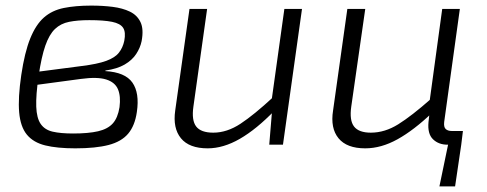

<svg xmlns="http://www.w3.org/2000/svg" viewBox="-20 -517 1741 686"><path d="M306 -497Q347 -497 382.5 -492.5Q418 -488 444 -475.5Q470 -463 482 -438Q494 -413 486 -370Q481 -346 466.5 -324Q452 -302 425.5 -286.5Q399 -271 357 -265L356 -263Q427 -259 453 -222Q479 -185 469 -117Q462 -68 438 -39.5Q414 -11 368 1Q322 13 249 13Q184 13 141.5 2.5Q99 -8 76 -36Q53 -64 48.5 -115.5Q44 -167 56 -249Q68 -330 88 -379.5Q108 -429 137 -454.5Q166 -480 208 -488.5Q250 -497 306 -497ZM299 -445Q257 -445 227 -439Q197 -433 176.5 -413.5Q156 -394 142 -354Q128 -314 118 -246Q108 -177 109.5 -136Q111 -95 125.5 -74Q140 -53 168.5 -46.5Q197 -40 241 -40Q296 -40 330.5 -48Q365 -56 383 -76Q401 -96 407 -134Q412 -173 401.5 -198Q391 -223 359.5 -233Q328 -243 269 -235L105 -213L110 -260L271 -281Q328 -288 359.5 -299.5Q391 -311 405 -329Q419 -347 424 -371Q430 -402 420 -417.5Q410 -433 380.5 -439Q351 -445 299 -445Z M720 -485 671 -136Q664 -87 681 -65Q698 -43 742 -43Q791 -43 839.5 -75Q888 -107 956 -170L961 -122Q896 -55 837 -21Q778 13 722 13Q656 13 626.5 -23Q597 -59 606 -122L657 -485ZM1059 -485 991 0H942L953 -133L949 -148L996 -485Z M1285 -485 1235 -136Q1228 -87 1245 -65Q1262 -43 1305 -43Q1355 -43 1403 -73Q1451 -103 1519 -163L1525 -115Q1459 -52 1400.5 -19.5Q1342 13 1285 13Q1219 13 1189.5 -23Q1160 -59 1170 -122L1221 -485ZM1583 -10 1628 0 1606 149H1550ZM1623 -485 1567 -81Q1565 -63 1572.5 -56Q1580 -49 1594 -49H1634L1628 0H1579Q1547 0 1527 -19.5Q1507 -39 1511 -81L1516 -125L1513 -141L1560 -485Z"/></svg>

Font: Exo 2 Light
Style: Italic
Weight: 300
Italic angle: -8°
Designer: Natanael Gama
Foundry: Natanael Gama
Version: Version 2.010